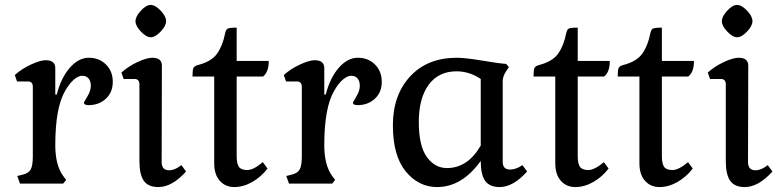

<svg xmlns="http://www.w3.org/2000/svg" viewBox="-20 -744 3165 778"><path d="M204 -468V-361H210Q227 -428 262.5 -469Q298 -510 340 -510Q382 -510 409.5 -482.5Q437 -455 437 -412.5Q437 -370 409 -344Q381 -318 339 -318Q320 -318 320 -329Q320 -330 334 -353Q348 -376 348 -396Q348 -416 338.5 -426.5Q329 -437 313.5 -437Q298 -437 280 -422Q262 -407 244 -376Q204 -307 204 -156Q204 -75 236 -31L248 -15L236 0H61L50 -31L71 -36Q96 -42 104.5 -57.5Q113 -73 113 -111V-392Q113 -414 93 -414H49L40 -440Q69 -466 106.5 -483Q144 -500 165 -500Q204 -500 204 -468Z M551 -616Q529 -639 529 -658Q529 -677 550.5 -700.5Q572 -724 590.5 -724Q609 -724 631 -701Q653 -678 653 -658.5Q653 -639 631 -616Q609 -593 591 -593Q573 -593 551 -616ZM665 -54Q689 -54 715 -75L734 -49Q677 14 622 14Q581 14 563 -11Q545 -36 545 -92V-402Q545 -424 525 -424H481L472 -450Q501 -476 538 -493Q575 -510 597 -510Q636 -510 636 -478L635 -88Q635 -54 665 -54Z M939 -632V-497H1069Q1069 -452 1046 -434H939V-112Q939 -81 948 -68Q957 -55 982 -55Q1007 -55 1045 -87L1064 -61Q1038 -27 1002 -6.5Q966 14 929.5 14Q893 14 870.5 -11.5Q848 -37 848 -82V-434H760Q760 -461 764 -469Q768 -477 784 -481Q837 -495 859.5 -526.5Q882 -558 892 -608Q895 -624 902.5 -628Q910 -632 939 -632Z M1294 -468V-361H1300Q1317 -428 1352.5 -469Q1388 -510 1430 -510Q1472 -510 1499.5 -482.5Q1527 -455 1527 -412.5Q1527 -370 1499 -344Q1471 -318 1429 -318Q1410 -318 1410 -329Q1410 -330 1424 -353Q1438 -376 1438 -396Q1438 -416 1428.5 -426.5Q1419 -437 1403.5 -437Q1388 -437 1370 -422Q1352 -407 1334 -376Q1294 -307 1294 -156Q1294 -75 1326 -31L1338 -15L1326 0H1151L1140 -31L1161 -36Q1186 -42 1194.5 -57.5Q1203 -73 1203 -111V-392Q1203 -414 1183 -414H1139L1130 -440Q1159 -466 1196.5 -483Q1234 -500 1255 -500Q1294 -500 1294 -468Z M1751 14Q1676 14 1624 -49.5Q1572 -113 1572 -236Q1572 -359 1642 -434.5Q1712 -510 1831 -510Q1865 -510 1933.5 -498.5Q2002 -487 2031 -485L2042 -472L2030 -454Q2017 -434 2017 -415V-88Q2017 -57 2047 -57Q2071 -57 2097 -75L2116 -49Q2059 14 2005 14Q1964 14 1946 -11Q1928 -36 1928 -92Q1852 14 1751 14ZM1791 -63Q1875 -63 1928 -154V-424Q1882 -455 1830 -455Q1757 -455 1717 -400.5Q1677 -346 1677 -249.5Q1677 -153 1709.5 -108Q1742 -63 1791 -63Z M2321 -632V-497H2451Q2451 -452 2428 -434H2321V-112Q2321 -81 2330 -68Q2339 -55 2364 -55Q2389 -55 2427 -87L2446 -61Q2420 -27 2384 -6.5Q2348 14 2311.5 14Q2275 14 2252.5 -11.5Q2230 -37 2230 -82V-434H2142Q2142 -461 2146 -469Q2150 -477 2166 -481Q2219 -495 2241.5 -526.5Q2264 -558 2274 -608Q2277 -624 2284.5 -628Q2292 -632 2321 -632Z M2662 -632V-497H2792Q2792 -452 2769 -434H2662V-112Q2662 -81 2671 -68Q2680 -55 2705 -55Q2730 -55 2768 -87L2787 -61Q2761 -27 2725 -6.5Q2689 14 2652.5 14Q2616 14 2593.5 -11.5Q2571 -37 2571 -82V-434H2483Q2483 -461 2487 -469Q2491 -477 2507 -481Q2560 -495 2582.5 -526.5Q2605 -558 2615 -608Q2618 -624 2625.5 -628Q2633 -632 2662 -632Z M2927 -616Q2905 -639 2905 -658Q2905 -677 2926.5 -700.5Q2948 -724 2966.5 -724Q2985 -724 3007 -701Q3029 -678 3029 -658.5Q3029 -639 3007 -616Q2985 -593 2967 -593Q2949 -593 2927 -616ZM3041 -54Q3065 -54 3091 -75L3110 -49Q3053 14 2998 14Q2957 14 2939 -11Q2921 -36 2921 -92V-402Q2921 -424 2901 -424H2857L2848 -450Q2877 -476 2914 -493Q2951 -510 2973 -510Q3012 -510 3012 -478L3011 -88Q3011 -54 3041 -54Z"/></svg>

Font: Gabriela
Style: Regular
Weight: 400
Designer: Eduardo Rodriguez Tunni
Foundry: Eduardo Rodriguez Tunni
Version: Version 1.003